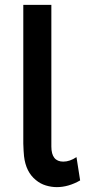

<svg xmlns="http://www.w3.org/2000/svg" viewBox="-20 -762 351 787"><path d="M213 5Q190.5 5 168 -1.8Q145.5 -8.5 127 -24Q86 -57 78.5 -121.5Q76.5 -140 75.5 -173.5V-742H190.5V-161.5Q190.5 -99.5 239.5 -99.5Q266 -99.5 293.5 -118L308.5 -22.5Q260.5 5 213 5Z"/></svg>

Font: Argentum Novus Medium
Style: Regular
Weight: 500
Designer: Julieta Ulanovsky (font) & Cristiano Sobral (main changes)
Foundry: Julieta Ulanovsky (font) & Cristiano Sobral (main changes)
Version: Version 3.00;November 27, 2020;FontCreator 13.0.0.2655 64-bi